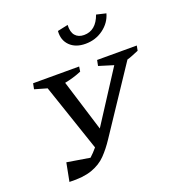

<svg xmlns="http://www.w3.org/2000/svg" viewBox="-134 -850 893 964"><g transform="rotate(-20 312.5 -368.0)"><path d="M73 4 92 -94 214 -74Q234 -92 253 -115L131 -475L65 -494L71 -524H317L313 -498Q270 -480 223 -471L308 -196L485 -470L407 -494L413 -524H625L620 -498Q603 -491 587.5 -484.5Q572 -478 557 -474L328 -130Q301 -89 270.5 -57.5Q240 -26 193.5 -9.5Q147 7 73 4ZM387 -620Q334 -620 304 -650Q274 -680 278 -728L334 -740Q332 -702 348.5 -683Q365 -664 395 -664Q459 -664 486 -740L537 -728Q524 -681 482.5 -650.5Q441 -620 387 -620Z"/></g></svg>

Font: Piazzolla SC
Style: Italic
Weight: 400
Italic angle: -11.3°
Designer: Juan Pablo del Peral
Foundry: Huerta Tipografica
Version: Version 1.330